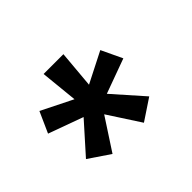

<svg xmlns="http://www.w3.org/2000/svg" viewBox="-87 -869 699 699"><g transform="rotate(-45 262.5 -519.0)"><path d="M398.9 -381.3 296.4 -497.1 430.2 -545.9 392.1 -626.5 273.9 -566.4 286.6 -710.9H184.6L199.2 -566.4L78.6 -626.5L42.5 -545.9L176.8 -497.1L74.7 -382.8L156.2 -327.6L236.8 -451.2L317.4 -327.1Z"/></g></svg>

Font: Ride SemiBold
Style: Regular
Weight: 600
Version: Version 3.000